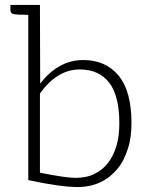

<svg xmlns="http://www.w3.org/2000/svg" viewBox="-20 -748 587 774"><path d="M459 -442C425 -484 377 -506 316 -506C280 -506 247 -497 218 -480C189 -463 164 -440 142 -411L141 -728H94H22V-708C22 -697 28 -691 41 -690H47C49 -690 51 -689 54 -689H69C76 -689 85 -688 94 -688V-47V-22C182 -3 248 6 293 6C328 6 359 -1 386 -14C413 -27 435 -45 454 -68C473 -91 486 -119 496 -150C506 -181 510 -216 510 -252C510 -337 493 -400 459 -442ZM450 -162C442 -135 431 -111 416 -92C401 -72 383 -58 361 -47C339 -36 313 -31 284 -31C258 -31 210 -38 141 -52V-371C162 -401 186 -425 213 -442C240 -459 269 -468 302 -468C353 -468 393 -450 420 -415C447 -380 461 -326 461 -252C461 -219 458 -189 450 -162Z"/></svg>

Font: SVN-Aleo
Style: Light
Weight: 300
Designer: Alessio Laiso
Version: Version 1.2.2